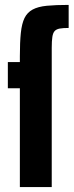

<svg xmlns="http://www.w3.org/2000/svg" viewBox="-20 -763 302 783"><path d="M61 0V-403H12V-510H61V-534Q61 -591 65 -629Q69 -667 80 -689.5Q91 -712 113 -724Q135 -736 171 -739.5Q207 -743 260 -743V-649Q237 -649 223.5 -646.5Q210 -644 203 -636.5Q196 -629 193.5 -612.5Q191 -596 191 -568V0Z"/></svg>

Font: Saira ExtraCondensed ExtraBold
Style: Regular
Weight: 800
Width: 2
Designer: Hector Gatti with collaboration of the Omnibus-Type team
Foundry: Omnibus-Type
Version: Version 1.101